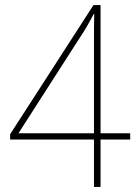

<svg xmlns="http://www.w3.org/2000/svg" viewBox="-20 -738 543 758"><path d="M494 -187V-212H377V-718H349L20 -208V-187H351V0H377V-187ZM351 -212H53L293 -586C318 -623 331 -647 350 -683H352C351 -642 351 -622 351 -558Z"/></svg>

Font: Noto Sans Arabic UI SmCn Th
Style: Regular
Weight: 100
Width: 4
Designer: Monotype Design Team, Nadine Chahine and Nizar Qandah
Foundry: Monotype Imaging Inc.
Version: Version 2.010